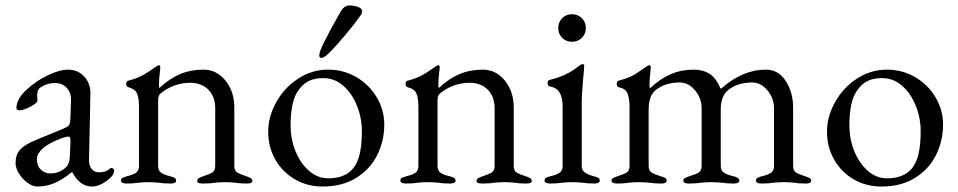

<svg xmlns="http://www.w3.org/2000/svg" viewBox="-20 -669 3508 703"><path d="M37 -72Q37 -103 53.5 -121Q70 -139 108 -155L210 -197Q229 -205 233 -211Q237 -217 238 -237L240 -301Q241 -328 225 -346.5Q209 -365 181 -365Q166 -365 151 -360Q136 -355 126 -347Q116 -340 116 -318L117 -300Q117 -292 91.5 -278.5Q66 -265 51 -265Q46 -265 43 -267.5Q40 -270 40 -274Q40 -290 50.5 -308.5Q61 -327 80 -343Q114 -374 156.5 -394Q199 -414 229 -414Q265 -414 288.5 -388.5Q312 -363 311 -325L306 -85Q305 -64 315 -51Q325 -38 342 -38Q367 -38 379 -49Q384 -54 387 -54Q392 -54 395 -51Q398 -48 398 -43Q398 -39 395 -32.5Q392 -26 387 -21Q371 -5 352.5 4.5Q334 14 318 14Q272 14 245 -38H242Q209 -11 179 1.5Q149 14 117 14Q100 14 81 0.5Q62 -13 49.5 -33.5Q37 -54 37 -72ZM223 -58Q229 -64 232 -73Q235 -82 236 -99L238 -148V-154Q238 -162 236 -165.5Q234 -169 229 -169Q223 -169 209 -164Q159 -146 137 -126Q115 -106 115 -87Q115 -62 129.5 -48Q144 -34 164 -34Q199 -34 223 -58Z M423 -8Q423 -15 428 -17.5Q433 -20 446 -24Q467 -29 478 -36.5Q489 -44 489 -62V-277Q489 -309 482 -326Q475 -343 452 -349Q442 -352 442 -362Q442 -373 451 -374Q482 -382 503.5 -394Q525 -406 551 -425Q558 -430 562 -430Q567 -430 567 -423L565 -402Q564 -394 563 -382.5Q562 -371 562 -359Q562 -349 564 -347Q600 -381 639 -397.5Q678 -414 725 -414Q773 -414 805.5 -374Q838 -334 838 -275V-62Q838 -44 848.5 -37.5Q859 -31 881 -24Q893 -20 898.5 -16.5Q904 -13 904 -6Q904 3 884 3Q857 3 841 0Q821 -2 804 -2Q788 -2 766 0Q750 3 722 3Q702 3 702 -6Q702 -13 707.5 -16.5Q713 -20 725 -24Q747 -31 757.5 -37.5Q768 -44 768 -62V-272Q768 -315 743.5 -340Q719 -365 678 -366Q616 -366 567 -326Q559 -318 559 -303V-62Q559 -44 570 -36.5Q581 -29 602 -24Q614 -21 619.5 -17.5Q625 -14 625 -8Q625 3 605 3Q579 3 562 0Q540 -2 524 -2Q508 -2 486 0Q470 3 443 3Q423 3 423 -8Z M962 0ZM962 -187Q962 -242 991.5 -295Q1021 -348 1071.5 -381Q1122 -414 1181 -414Q1238 -414 1285 -386.5Q1332 -359 1359.5 -312.5Q1387 -266 1387 -213Q1387 -153 1361 -101Q1335 -49 1284 -17.5Q1233 14 1161 14Q1106 14 1060.5 -12Q1015 -38 988.5 -84Q962 -130 962 -187ZM1285 -71Q1305 -110 1305 -189Q1305 -237 1287 -282Q1269 -327 1237 -355Q1205 -383 1164 -383Q1135 -383 1114 -374Q1093 -365 1076 -343Q1058 -320 1051 -286.5Q1044 -253 1044 -210Q1044 -160 1062 -115.5Q1080 -71 1111.5 -43.5Q1143 -16 1182 -16Q1257 -16 1285 -71ZM1149 -466Q1149 -473 1153 -484Q1162 -508 1187.5 -555Q1213 -602 1230 -631Q1235 -639 1242.5 -644Q1250 -649 1257 -649Q1277 -649 1291.5 -643.5Q1306 -638 1306 -628Q1306 -621 1302 -615Q1298 -609 1296 -607Q1279 -582 1244 -540.5Q1209 -499 1188 -478Q1167 -457 1157 -457Q1149 -457 1149 -466Z M1446 -8Q1446 -15 1451 -17.5Q1456 -20 1469 -24Q1490 -29 1501 -36.5Q1512 -44 1512 -62V-277Q1512 -309 1505 -326Q1498 -343 1475 -349Q1465 -352 1465 -362Q1465 -373 1474 -374Q1505 -382 1526.5 -394Q1548 -406 1574 -425Q1581 -430 1585 -430Q1590 -430 1590 -423L1588 -402Q1587 -394 1586 -382.5Q1585 -371 1585 -359Q1585 -349 1587 -347Q1623 -381 1662 -397.5Q1701 -414 1748 -414Q1796 -414 1828.5 -374Q1861 -334 1861 -275V-62Q1861 -44 1871.5 -37.5Q1882 -31 1904 -24Q1916 -20 1921.5 -16.5Q1927 -13 1927 -6Q1927 3 1907 3Q1880 3 1864 0Q1844 -2 1827 -2Q1811 -2 1789 0Q1773 3 1745 3Q1725 3 1725 -6Q1725 -13 1730.5 -16.5Q1736 -20 1748 -24Q1770 -31 1780.5 -37.5Q1791 -44 1791 -62V-272Q1791 -315 1766.5 -340Q1742 -365 1701 -366Q1639 -366 1590 -326Q1582 -318 1582 -303V-62Q1582 -44 1593 -36.5Q1604 -29 1625 -24Q1637 -21 1642.5 -17.5Q1648 -14 1648 -8Q1648 3 1628 3Q1602 3 1585 0Q1563 -2 1547 -2Q1531 -2 1509 0Q1493 3 1466 3Q1446 3 1446 -8Z M1974 0ZM1974 -8Q1974 -15 1979.5 -18Q1985 -21 1997 -24Q2020 -30 2030 -37.5Q2040 -45 2040 -62V-279Q2040 -345 1995 -352Q1985 -353 1985 -365Q1985 -376 1994 -377Q2055 -391 2099 -427Q2108 -434 2113 -434Q2119 -434 2119 -429Q2119 -418 2116 -391Q2115 -379 2112.5 -346.5Q2110 -314 2110 -294V-62Q2110 -46 2120.5 -38Q2131 -30 2153 -24Q2165 -21 2170.5 -18Q2176 -15 2176 -8Q2176 3 2156 3Q2131 3 2114 0Q2092 -2 2075 -2Q2059 -2 2037 0Q2021 3 1994 3Q1974 3 1974 -8ZM2024 -566Q2024 -588 2038.5 -602.5Q2053 -617 2074 -617Q2096 -617 2110.5 -602.5Q2125 -588 2125 -566Q2125 -545 2110.5 -530.5Q2096 -516 2074 -516Q2053 -516 2038.5 -530.5Q2024 -545 2024 -566Z M2219 -8Q2219 -14 2224.5 -17Q2230 -20 2242 -24Q2264 -31 2274.5 -37.5Q2285 -44 2285 -62V-277Q2285 -309 2277.5 -327Q2270 -345 2247 -349Q2238 -351 2238 -362Q2238 -372 2246 -374Q2273 -381 2289 -388.5Q2305 -396 2326 -411L2348 -426Q2349 -426 2351.5 -428Q2354 -430 2357 -430Q2359 -430 2361 -428Q2363 -426 2363 -423L2361 -402Q2360 -394 2359 -382.5Q2358 -371 2358 -359Q2358 -349 2360 -347H2362Q2431 -414 2518 -414Q2555 -414 2579 -398Q2603 -382 2618 -345H2621Q2699 -414 2784 -414Q2830 -414 2857 -372.5Q2884 -331 2884 -275V-62Q2884 -44 2894.5 -37.5Q2905 -31 2927 -24Q2939 -20 2944.5 -17Q2950 -14 2950 -8Q2950 -2 2945.5 0.5Q2941 3 2930 3Q2903 3 2888 0Q2868 -2 2851 -2Q2833 -2 2813 0Q2795 3 2768 3Q2748 3 2748 -8Q2748 -15 2753.5 -18Q2759 -21 2771 -24Q2792 -29 2803 -36.5Q2814 -44 2814 -62V-272Q2814 -309 2790 -338Q2766 -367 2734 -367Q2681 -367 2647 -340Q2619 -318 2619 -268V-62Q2619 -44 2631 -36.5Q2643 -29 2664 -24Q2687 -19 2687 -8Q2687 3 2667 3Q2640 3 2623 0Q2601 -2 2585 -2Q2567 -2 2547 0Q2529 3 2502 3Q2482 3 2482 -8Q2482 -14 2486.5 -16.5Q2491 -19 2496.5 -21Q2502 -23 2505 -24Q2528 -31 2538.5 -37.5Q2549 -44 2549 -62V-272Q2549 -309 2525 -338Q2501 -367 2469 -367Q2416 -367 2382 -340Q2355 -320 2355 -268V-62Q2355 -44 2365.5 -37.5Q2376 -31 2398 -24Q2401 -23 2407.5 -21Q2414 -19 2417.5 -16Q2421 -13 2421 -8Q2421 3 2401 3Q2375 3 2358 0Q2336 -2 2320 -2Q2304 -2 2282 0Q2266 3 2239 3Q2219 3 2219 -8Z M3008 -187Q3008 -242 3037.5 -295Q3067 -348 3117.5 -381Q3168 -414 3227 -414Q3284 -414 3331 -386.5Q3378 -359 3405.5 -312.5Q3433 -266 3433 -213Q3433 -153 3407 -101Q3381 -49 3330 -17.5Q3279 14 3207 14Q3152 14 3106.5 -12Q3061 -38 3034.5 -84Q3008 -130 3008 -187ZM3331 -71Q3351 -110 3351 -189Q3351 -237 3333 -282Q3315 -327 3283 -355Q3251 -383 3210 -383Q3181 -383 3160 -374Q3139 -365 3122 -343Q3104 -320 3097 -286.5Q3090 -253 3090 -210Q3090 -160 3108 -115.5Q3126 -71 3157.5 -43.5Q3189 -16 3228 -16Q3303 -16 3331 -71Z"/></svg>

Font: EB Garamond
Style: Regular
Weight: 400
Designer: Georg Duffner and Octavio Pardo
Foundry: Georg Duffner
Version: Version 1.000; ttfautohint (v1.6)